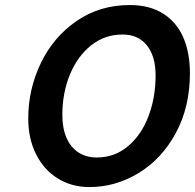

<svg xmlns="http://www.w3.org/2000/svg" viewBox="-20 -738 782 770"><path d="M604 -435.1Q604 -513.2 568.8 -556.4Q533.7 -599.6 471.7 -599.6Q399.9 -599.6 345 -555.7Q290 -511.7 260 -438Q230 -364.3 230 -277.3Q230 -223.6 246.8 -185.1Q263.7 -146.5 294.7 -126.5Q325.7 -106.4 368.2 -106.4Q439.9 -106.4 493.7 -151.9Q547.4 -197.3 575.7 -272.5Q604 -347.7 604 -435.1ZM338.4 12.2Q267.6 12.2 211.9 -22.2Q156.2 -56.6 124.8 -119.1Q93.3 -181.6 93.3 -263.2Q93.3 -379.9 143.6 -484.6Q193.8 -589.4 286.9 -653.6Q379.9 -717.8 501 -717.8Q578.6 -717.8 632.8 -684.3Q687 -650.9 714.4 -589.4Q741.7 -527.8 741.7 -444.8Q741.7 -309.6 685.5 -205.3Q629.4 -101.1 536.6 -44.4Q443.8 12.2 338.4 12.2Z"/></svg>

Font: Lesson One
Style: Bold Italic
Weight: 700
Italic angle: -14°
Designer: But Ko, Victor Gaultney, Annie Olsen, Julie Remington, Don Collingsworth, Eric Hays, Becca Hirsbrunner
Version: Version 1.100